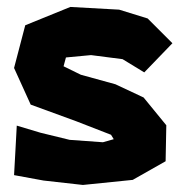

<svg xmlns="http://www.w3.org/2000/svg" viewBox="-20 -521 517 553"><path d="M476.6 -396.5 405.3 -467.8 323.2 -493.2 182.6 -501 52.7 -448.2 20.5 -325.2 68.4 -219.7 199.2 -171.9 299.8 -132.8 307.6 -120.1 276.4 -111.3 180.7 -118.2 96.7 -138.7 28.3 -159.2 24.4 -86.9 20.5 -16.6 105.5 -1 218.8 11.7 362.3 -2.9 457 -56.6 459 -160.2 393.6 -240.2 312.5 -278.3 212.9 -305.7 163.1 -330.1 169.9 -355.5 242.2 -362.3 333 -350.6 395.5 -312.5Z"/></svg>

Font: MaokenAssortedSans-Lite
Style: Lite
Weight: 400
Version: Version 1.400